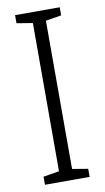

<svg xmlns="http://www.w3.org/2000/svg" viewBox="-83 -755 435 796"><g transform="rotate(-10 134.5 -357.0)"><path d="M228 0H40V-34L107 -45V-669L40 -680V-714H228V-680L162 -669V-45L228 -34Z"/></g></svg>

Font: Noto Sans Gurmukhi UI Condensed Light
Style: Regular
Weight: 300
Width: 3
Designer: Jelle Bosma - Monotype Design Team
Foundry: Monotype Imaging Inc.
Version: Version 2.004; ttfautohint (v1.8.4.7-5d5b)